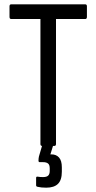

<svg xmlns="http://www.w3.org/2000/svg" viewBox="-20 -675 446 888"><path d="M175 0Q167 0 167 -9V-587H32Q24 -587 24 -597V-646Q24 -655 32 -655H374Q382 -655 382 -646V-597Q382 -587 374 -587H239V-9Q239 0 231 0ZM194 193Q182 193 172 192Q162 191 154 189Q150 188 148.5 186.5Q147 185 147 181V148Q147 141 154 142Q159 143 165.5 143.5Q172 144 179 144Q196 144 203 137Q210 130 210 116V104Q210 87 202 81Q194 75 180 75H164Q158 75 158 68Q158 64 158.5 58.5Q159 53 160 49L181 -23Q183 -29 188 -29H226Q234 -29 231 -19L213 39H218Q240 39 253 53.5Q266 68 266 99V119Q266 158 248 175.5Q230 193 194 193Z"/></svg>

Font: Sofia Sans Condensed
Style: Regular
Weight: 400
Designer: Botio Nikoltchev, Ani Petrova
Foundry: lettersoup
Version: Version 4.100